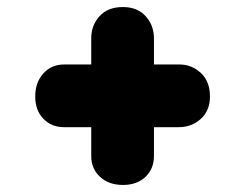

<svg xmlns="http://www.w3.org/2000/svg" viewBox="-20 -627 697 545"><path d="M329 -102Q289 -102 264 -125Q239 -148 239 -184V-266H162Q126 -266 103 -290Q80 -314 80 -353Q80 -393 103 -418.5Q126 -444 162 -444H239V-519Q239 -555 262.5 -581Q286 -607 329 -607Q370 -607 393.5 -581Q417 -555 417 -518V-444H489Q524 -444 550 -420Q576 -396 576 -353Q576 -313 550 -289.5Q524 -266 487 -266H417V-184Q417 -148 393 -125Q369 -102 329 -102Z"/></svg>

Font: Bagel Fat One
Style: Regular
Weight: 400
Designer: Kyung-won Kim
Foundry: JAMO
Version: Version 1.000; ttfautohint (v1.8.4.7-5d5b);gftools[0.9.28]